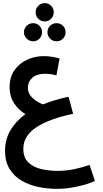

<svg xmlns="http://www.w3.org/2000/svg" viewBox="-20 -927 651 1218"><path d="M340 271Q281 271 223 259Q165 247 117 219Q69 191 40.5 144.5Q12 98 12 29Q12 -43 46.5 -101Q81 -159 141 -203Q101 -226 71 -269.5Q41 -313 41 -375Q41 -437 71 -480.5Q101 -524 150.5 -547.5Q200 -571 257 -571Q284 -571 309 -567Q334 -563 358 -556L338 -449Q320 -454 300.5 -456.5Q281 -459 264 -459Q214 -459 185.5 -434Q157 -409 157 -371Q157 -332 188 -304Q219 -276 254 -265Q326 -295 415 -313L444 -205Q293 -174 210.5 -119.5Q128 -65 128 17Q128 72 159 102.5Q190 133 239.5 145Q289 157 343 157Q399 157 451.5 146Q504 135 548 119L582 221Q557 233 518 244.5Q479 256 433 263.5Q387 271 340 271ZM264 -791Q240 -791 223 -808Q206 -825 206 -849Q206 -873 223 -890Q240 -907 264 -907Q288 -907 304.5 -890Q321 -873 321 -849Q321 -825 304.5 -808Q288 -791 264 -791ZM190 -665Q166 -665 149 -682Q132 -699 132 -722Q132 -746 149 -763Q166 -780 190 -780Q214 -780 230.5 -763Q247 -746 247 -722Q247 -699 230.5 -682Q214 -665 190 -665ZM339 -665Q315 -665 298 -682Q281 -699 281 -722Q281 -747 298 -763.5Q315 -780 339 -780Q363 -780 379.5 -763.5Q396 -747 396 -722Q396 -699 379.5 -682Q363 -665 339 -665Z"/></svg>

Font: Noto Sans Arabic UI SmCn SmBd
Style: Regular
Weight: 600
Width: 4
Designer: Monotype Design Team, Nadine Chahine and Nizar Qandah
Foundry: Monotype Imaging Inc.
Version: Version 2.010; ttfautohint (v1.8.4.7-5d5b)